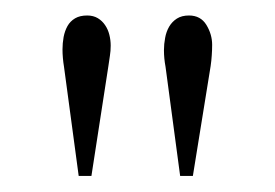

<svg xmlns="http://www.w3.org/2000/svg" viewBox="-20 -627 348 243"><path d="M208 -404.3 189.5 -542.5Q188.5 -547.9 188 -553Q187.5 -558.1 187.5 -563.5Q187.5 -571.3 189 -579.1Q190.4 -586.9 194.1 -593.3Q197.8 -599.6 203.9 -603.5Q210 -607.4 219.2 -607.4Q233.9 -607.4 241.2 -595.5Q248.5 -583.5 248.5 -570.3Q248.5 -563.5 248 -556.9Q247.6 -550.3 246.6 -543.5L224.1 -404.3ZM79.6 -404.3 61 -542.5Q60.1 -547.9 59.6 -553.5Q59.1 -559.1 59.1 -564.5Q59.1 -572.3 60.5 -580.1Q62 -587.9 65.4 -594Q68.8 -600.1 75 -603.8Q81.1 -607.4 90.3 -607.4Q98.1 -607.4 103.8 -604Q109.4 -600.6 113 -595.2Q116.7 -589.8 118.4 -583Q120.1 -576.2 120.1 -569.3Q120.1 -562.5 119.1 -556.4Q118.2 -550.3 117.2 -543.5L95.7 -404.3Z"/></svg>

Font: CAT Linz
Style: Regular
Weight: 400
Designer: Peter Wiegel
Foundry: Peter Wiegel
Version: Version 1.08